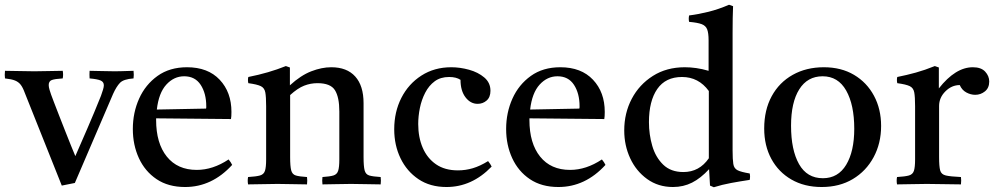

<svg xmlns="http://www.w3.org/2000/svg" viewBox="-38 -775 4183 808"><path d="M277 -5 222 6 66 -385Q58 -407 49 -418.5Q40 -430 25.5 -436Q11 -442 -17 -445Q-19 -459 -17 -477Q12 -477 43.5 -476Q75 -475 106 -475Q135 -475 169 -476Q203 -477 226 -477Q229 -461 226 -445Q192 -443 179.5 -438Q167 -433 167 -417Q167 -409 170.5 -397Q174 -385 177 -377Q180 -369 189 -345Q198 -321 210.5 -289.5Q223 -258 236 -224.5Q249 -191 260.5 -163Q272 -135 279 -118Q300 -166 329.5 -234Q359 -302 387 -372Q392 -386 395.5 -397.5Q399 -409 399 -416Q399 -430 386 -436Q373 -442 339 -445Q338 -461 339 -477Q365 -477 388.5 -476Q412 -475 445 -475Q460 -475 473.5 -475.5Q487 -476 524 -477Q526 -460 524 -445Q482 -442 467 -426.5Q452 -411 438 -380Z M741 12Q670 12 621 -21Q572 -54 546.5 -109.5Q521 -165 521 -232Q521 -301 547.5 -360Q574 -419 625 -455.5Q676 -492 749 -492Q837 -492 886.5 -439.5Q936 -387 936 -304Q936 -294 935.5 -286.5Q935 -279 934 -274L619 -277Q619 -273 619 -270Q619 -172 664 -116Q709 -60 790 -60Q858 -60 924 -104Q934 -92 939 -81Q854 12 741 12ZM622 -314 829 -318Q830 -320 830 -323.5Q830 -327 830 -328Q830 -382 806.5 -418Q783 -454 737 -454Q694 -454 662 -419Q630 -384 622 -314Z M1319 1Q1317 -15 1319 -30Q1350 -32 1365 -36.5Q1380 -41 1385 -56Q1390 -71 1390 -104V-306Q1390 -366 1371.5 -395.5Q1353 -425 1298 -425Q1269 -425 1242 -414.5Q1215 -404 1183 -375V-114Q1183 -75 1187.5 -58Q1192 -41 1207 -36.5Q1222 -32 1254 -30Q1256 -15 1254 1Q1226 1 1195.5 0Q1165 -1 1130 -1Q1098 -1 1067 0Q1036 1 1006 1Q1003 -15 1006 -30Q1040 -32 1056 -36.5Q1072 -41 1077 -56Q1082 -71 1082 -104V-328Q1082 -367 1078.5 -386Q1075 -405 1059.5 -412.5Q1044 -420 1007 -425Q1004 -439 1007 -451Q1093 -468 1165 -497L1182 -491V-416Q1228 -458 1272 -475Q1316 -492 1356 -492Q1422 -492 1457 -453Q1492 -414 1492 -341V-114Q1492 -75 1496.5 -58Q1501 -41 1516 -36.5Q1531 -32 1564 -30Q1566 -15 1564 1Q1534 1 1505.5 0Q1477 -1 1439 -1Q1402 -1 1374.5 0Q1347 1 1319 1Z M2016 -97Q2026 -85 2031 -74Q1948 12 1841 12Q1772 12 1723 -21Q1674 -54 1647.5 -109Q1621 -164 1621 -231Q1621 -304 1651 -363Q1681 -422 1735.5 -457Q1790 -492 1861 -492Q1898 -492 1936 -481.5Q1974 -471 2000 -449Q2026 -427 2026 -393Q2026 -366 2010 -352Q1994 -338 1972 -338Q1942 -338 1921 -365.5Q1900 -393 1900 -439Q1882 -451 1852 -451Q1816 -451 1791.5 -433Q1767 -415 1751.5 -385Q1736 -355 1729 -320.5Q1722 -286 1722 -253Q1722 -197 1741 -153Q1760 -109 1797 -83.5Q1834 -58 1889 -58Q1921 -58 1951.5 -67Q1982 -76 2016 -97Z M2312 12Q2241 12 2192 -21Q2143 -54 2117.5 -109.5Q2092 -165 2092 -232Q2092 -301 2118.5 -360Q2145 -419 2196 -455.5Q2247 -492 2320 -492Q2408 -492 2457.5 -439.5Q2507 -387 2507 -304Q2507 -294 2506.5 -286.5Q2506 -279 2505 -274L2190 -277Q2190 -273 2190 -270Q2190 -172 2235 -116Q2280 -60 2361 -60Q2429 -60 2495 -104Q2505 -92 2510 -81Q2425 12 2312 12ZM2193 -314 2400 -318Q2401 -320 2401 -323.5Q2401 -327 2401 -328Q2401 -382 2377.5 -418Q2354 -454 2308 -454Q2265 -454 2233 -419Q2201 -384 2193 -314Z M2966 13 2950 6 2946 -63Q2911 -25 2874.5 -6.5Q2838 12 2794 12Q2732 12 2685.5 -21.5Q2639 -55 2614 -109Q2589 -163 2589 -226Q2589 -299 2620.5 -359Q2652 -419 2709.5 -455.5Q2767 -492 2844 -492Q2867 -492 2892 -488.5Q2917 -485 2944 -477V-605Q2944 -636 2938 -651.5Q2932 -667 2914.5 -673.5Q2897 -680 2862 -683Q2859 -696 2862 -710Q2902 -715 2944 -725.5Q2986 -736 3030 -755L3047 -749Q3046 -727 3045.5 -699Q3045 -671 3045 -638V-142Q3045 -104 3048 -85Q3051 -66 3066 -58.5Q3081 -51 3117 -45Q3120 -32 3117 -18Q3077 -12 3039 -5Q3001 2 2966 13ZM2945 -392Q2902 -451 2832 -451Q2763 -451 2728 -400.5Q2693 -350 2693 -261Q2693 -209 2707 -161Q2721 -113 2753 -82Q2785 -51 2838 -51Q2905 -51 2945 -109Z M3420 12Q3347 12 3292.5 -19.5Q3238 -51 3208 -106.5Q3178 -162 3178 -234Q3178 -312 3209.5 -370Q3241 -428 3298 -460Q3355 -492 3429 -492Q3502 -492 3556 -460Q3610 -428 3640 -372Q3670 -316 3670 -245Q3670 -172 3638.5 -113.5Q3607 -55 3551 -21.5Q3495 12 3420 12ZM3291 -246Q3291 -144 3324.5 -84.5Q3358 -25 3425 -25Q3489 -25 3523 -81.5Q3557 -138 3557 -233Q3557 -334 3523 -394Q3489 -454 3424 -454Q3360 -454 3325.5 -399Q3291 -344 3291 -246Z M3737 1Q3734 -15 3737 -30Q3771 -32 3787 -36.5Q3803 -41 3808 -56Q3813 -71 3813 -104V-328Q3813 -367 3809.5 -386Q3806 -405 3790.5 -412.5Q3775 -420 3738 -425Q3735 -439 3738 -451Q3778 -459 3816 -469.5Q3854 -480 3896 -497L3913 -491V-403Q3983 -492 4056 -492Q4091 -492 4108 -473.5Q4125 -455 4125 -432Q4125 -405 4107 -390.5Q4089 -376 4066 -376Q4047 -376 4028.5 -386Q4010 -396 4001 -417Q3967 -417 3940.5 -390.5Q3914 -364 3914 -329V-114Q3914 -75 3918.5 -58Q3923 -41 3942.5 -36.5Q3962 -32 4006 -30Q4008 -16 4006 1Q3972 1 3936 0Q3900 -1 3862 -1Q3825 -1 3796.5 0Q3768 1 3737 1Z"/></svg>

Font: Tiro Devanagari Marathi
Style: Regular
Weight: 400
Designer: Devanagari: John Hudson & Fiona Ross. Latin: John Hudson.
Foundry: Tiro Typeworks Ltd.
Version: Version 1.52